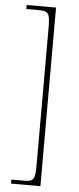

<svg xmlns="http://www.w3.org/2000/svg" viewBox="-60 -792 390 951"><g transform="rotate(5 135.0 -316.0)"><path d="M33 128H179V-760H33V-740H95C145 -740 151 -729 151 -652V20C151 97 145 108 95 108H33Z"/></g></svg>

Font: Noto Serif SemiCondensed Thin
Style: Regular
Weight: 100
Width: 4
Designer: Monotype Design Team
Foundry: Monotype Imaging Inc.
Version: Version 2.015